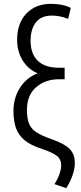

<svg xmlns="http://www.w3.org/2000/svg" viewBox="-20 -796 421 998"><path d="M324 182 263 161Q279 137 288.5 110.5Q298 84 298 62Q298 32 276 14.5Q254 -3 201 -21Q141 -40 108.5 -66.5Q76 -93 63 -130.5Q50 -168 50 -219Q50 -287 84 -340Q118 -393 176 -415Q127 -435 98 -481.5Q69 -528 69 -589Q69 -675 117 -725.5Q165 -776 245 -776Q306 -776 348 -755L334 -698Q292 -715 249 -715Q194 -715 166.5 -679.5Q139 -644 139 -585Q139 -515 177 -479.5Q215 -444 285 -444H316V-384H286Q215 -384 167.5 -342.5Q120 -301 120 -224Q120 -183 130 -155.5Q140 -128 168.5 -109Q197 -90 250 -72Q317 -48 343 -21Q369 6 369 53Q369 83 355.5 119.5Q342 156 324 182Z"/></svg>

Font: Ubuntu Sans Condensed
Style: Regular
Weight: 400
Width: 3
Designer: Dalton Maag Ltd
Foundry: Dalton Maag Ltd
Version: Version 1.006; ttfautohint (v1.8.4.7-5d5b)